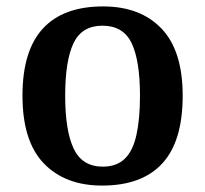

<svg xmlns="http://www.w3.org/2000/svg" viewBox="-20 -568 639 598"><path d="M298 10Q183 10 116.5 -59Q50 -128 50 -270Q50 -410 113.5 -479Q177 -548 301 -548Q417 -548 483 -479Q549 -410 549 -270Q549 -128 485.5 -59Q422 10 298 10ZM300 -49Q343 -49 368.5 -73.5Q394 -98 405 -148Q416 -198 416 -270Q416 -379 390 -433.5Q364 -488 299 -488Q235 -488 209 -433.5Q183 -379 183 -270Q183 -161 209.5 -105Q236 -49 300 -49Z"/></svg>

Font: Noto Serif Armenian SemiBold
Style: Regular
Weight: 600
Version: Version 2.007